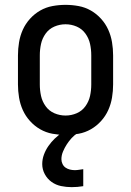

<svg xmlns="http://www.w3.org/2000/svg" viewBox="-20 -548 540 791"><path d="M250 8Q223 8 196 3Q169 -2 145.5 -15.5Q122 -29 103.5 -49.5Q85 -70 74 -94.5Q63 -119 58.5 -146Q54 -173 54 -200V-320Q54 -347 58.5 -374Q63 -401 74 -425.5Q85 -450 103.5 -470.5Q122 -491 145.5 -504.5Q169 -518 196 -523Q223 -528 250 -528Q277 -528 304 -523Q331 -518 354.5 -504.5Q378 -491 396.5 -470.5Q415 -450 426 -425.5Q437 -401 441.5 -374Q446 -347 446 -320V-200Q446 -173 441.5 -146Q437 -119 426 -94.5Q415 -70 396.5 -49.5Q378 -29 354.5 -15.5Q331 -2 304 3Q277 8 250 8ZM250 -72Q274 -72 296 -81.5Q318 -91 332 -110.5Q346 -130 351 -153Q356 -176 356 -200V-320Q356 -344 351 -367Q346 -390 332 -409.5Q318 -429 296 -438.5Q274 -448 250 -448Q226 -448 204 -438.5Q182 -429 168 -409.5Q154 -390 149 -367Q144 -344 144 -320V-200Q144 -176 149 -153Q154 -130 168 -110.5Q182 -91 204 -81.5Q226 -72 250 -72ZM275 223Q253 223 231.5 218.5Q210 214 192.5 201.5Q175 189 164.5 169.5Q154 150 154 128Q154 108 161 89Q168 70 179.5 53.5Q191 37 205.5 23Q220 9 237 -2L247 -8H300V0Q286 9 275 21Q264 33 255 47Q246 61 239.5 76.5Q233 92 233 108Q233 118 237.5 127.5Q242 137 250 142.5Q258 148 268 150.5Q278 153 288 153Q297 153 305.5 151.5Q314 150 323 149V219Q311 221 299 222Q287 223 275 223Z"/></svg>

Font: Iosevka Term Medium
Style: Regular
Weight: 500
Monospace: yes
Designer: Belleve Invis
Foundry: Belleve Invis
Version: Version 26.3.1